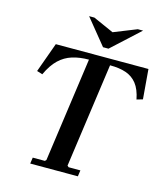

<svg xmlns="http://www.w3.org/2000/svg" viewBox="-125 -960 905 1055"><g transform="rotate(15 327.0 -433.0)"><path d="M640 -670 654 -501 620 -491Q609 -547 584.5 -578Q560 -609 522.5 -622Q485 -635 431 -635L348 -42L356 -35H423L418 0H147L152 -35H221L228 -42L311 -635Q259 -635 217 -622Q175 -609 142.5 -578Q110 -547 84 -491L52 -501L113 -670ZM527 -866H557L399 -721H368L250 -866H280L397 -814Z"/></g></svg>

Font: Brygada 1918 SemiBold
Style: Italic
Weight: 600
Italic angle: -8°
Designer: Mateusz Machalski | Borys Kosmynka | Przemek Hoffer
Foundry: NIEPODLEGLA 2018
Version: Version 3.006